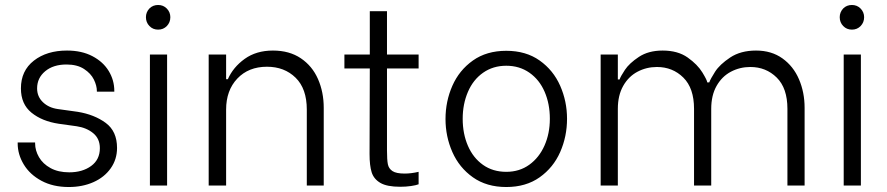

<svg xmlns="http://www.w3.org/2000/svg" viewBox="-20 -745 3562 771"><path d="M121 -173V-169Q121 -141 136.5 -114Q152 -87 183 -70Q214 -53 258 -53Q311 -53 346 -78.5Q381 -104 381 -150Q381 -188 354.5 -210Q328 -232 288 -238L216 -248Q149 -258 106.5 -292.5Q64 -327 64 -390Q64 -461 116 -501.5Q168 -542 249 -542Q308 -542 351 -519.5Q394 -497 416.5 -460Q439 -423 439 -380V-377H369V-379Q369 -401 357 -425.5Q345 -450 317.5 -468Q290 -486 247 -486Q194 -486 161.5 -459Q129 -432 129 -390Q129 -357 152.5 -334.5Q176 -312 213 -307L292 -296Q359 -285 404.5 -251.5Q450 -218 450 -151Q450 -105 424.5 -69Q399 -33 355 -13.5Q311 6 256 6Q193 6 146.5 -19Q100 -44 75.5 -84.5Q51 -125 51 -169V-173Z M582 -526H651V0H582ZM580 -711Q594 -725 615 -725Q636 -725 650 -710.5Q664 -696 664 -676Q664 -655 650 -640.5Q636 -626 615 -626Q594 -626 580 -640.5Q566 -655 566 -676Q566 -696 580 -711Z M818 -526H888V-427H895Q916 -475 962.5 -508.5Q1009 -542 1076 -542Q1142 -542 1188 -511Q1234 -480 1257 -427.5Q1280 -375 1280 -312V0H1212V-305Q1212 -389 1167 -433Q1122 -477 1052 -477Q978 -477 933 -429.5Q888 -382 888 -305V0H818Z M1465 -526V-700H1534V-526H1661V-470H1534V-141Q1534 -103 1537.5 -85.5Q1541 -68 1556 -58Q1571 -48 1605 -48Q1631 -48 1661 -55V-5Q1651 -1 1630.5 2Q1610 5 1587 5Q1534 5 1507.5 -10.5Q1481 -26 1472.5 -53Q1464 -80 1464 -126L1465 -470H1363V-526Z M1769 -267Q1769 -338 1796.5 -400.5Q1824 -463 1879 -502Q1934 -541 2013 -541Q2092 -541 2147 -502Q2202 -463 2229.5 -400.5Q2257 -338 2257 -268Q2257 -197 2229.5 -134.5Q2202 -72 2147 -33Q2092 6 2013 6Q1934 6 1879 -33Q1824 -72 1796.5 -134.5Q1769 -197 1769 -267ZM1838 -268Q1838 -208 1859 -159.5Q1880 -111 1919.5 -83Q1959 -55 2013 -55Q2066 -55 2105.5 -83.5Q2145 -112 2166.5 -160.5Q2188 -209 2188 -268Q2188 -328 2167 -376.5Q2146 -425 2106 -453Q2066 -481 2013 -481Q1960 -481 1920 -453Q1880 -425 1859 -376Q1838 -327 1838 -268Z M2461 -526V-426H2468Q2472 -438 2489.5 -464.5Q2507 -491 2545.5 -516.5Q2584 -542 2641 -542Q2702 -542 2741.5 -514Q2781 -486 2800.5 -454Q2820 -422 2820 -414H2828Q2833 -428 2851.5 -457Q2870 -486 2912 -514Q2954 -542 3016 -542Q3078 -542 3122 -510.5Q3166 -479 3188.5 -426.5Q3211 -374 3211 -312V0H3142V-308Q3142 -391 3099 -433.5Q3056 -476 2993 -476Q2951 -476 2915 -457Q2879 -438 2857.5 -400Q2836 -362 2836 -308V0H2767V-308Q2767 -391 2724 -433.5Q2681 -476 2618 -476Q2576 -476 2540 -457Q2504 -438 2482.5 -400Q2461 -362 2461 -308V0H2392V-526Z M3368 -526H3437V0H3368ZM3366 -711Q3380 -725 3401 -725Q3422 -725 3436 -710.5Q3450 -696 3450 -676Q3450 -655 3436 -640.5Q3422 -626 3401 -626Q3380 -626 3366 -640.5Q3352 -655 3352 -676Q3352 -696 3366 -711Z"/></svg>

Font: Lopes Sans Light
Style: Regular
Weight: 300
Designer: Gabriel Lam, Diego Maldonado
Foundry: TypeRant, Foresti Design
Version: Version 4.000